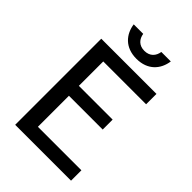

<svg xmlns="http://www.w3.org/2000/svg" viewBox="-241 -926 1025 1025"><g transform="rotate(45 271.0 -413.5)"><path d="M283.3 -706.7C369.2 -706.7 414.2 -760.8 423.3 -826.7H351.7C346.7 -793.3 325 -766.7 283.3 -766.7C241.7 -766.7 220 -793.3 215 -826.7H143.3C152.5 -760.8 197.5 -706.7 283.3 -706.7ZM496.7 0V-78.3H168.3V-312.5H423.3V-387.5H168.3V-571.7H491.7V-650H75V0Z"/></g></svg>

Font: Familjen Grotesk
Style: Regular
Weight: 400
Designer: Anders Wikstroem, Jonas Baeckman, Matilda Gysing, Kristian Moeller
Foundry: Familjen STHLM AB
Version: Version 2.000